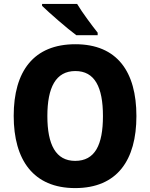

<svg xmlns="http://www.w3.org/2000/svg" viewBox="-20 -951 768 981"><path d="M374 -931H195V-921C232 -885 325 -804 370 -771H479V-784C452 -818 400 -887 374 -931ZM677 -358C677 -584 579 -725 365 -725C152 -725 50 -587 50 -359C50 -133 151 10 364 10C579 10 677 -133 677 -358ZM222 -358C222 -504 265 -588 365 -588C464 -588 506 -506 506 -358C506 -210 465 -129 364 -129C265 -129 222 -212 222 -358Z"/></svg>

Font: Noto Sans Gurmukhi UI SemiCondensed ExtraBold
Style: Regular
Weight: 800
Width: 4
Designer: Jelle Bosma - Monotype Design Team
Foundry: Monotype Imaging Inc.
Version: Version 2.004